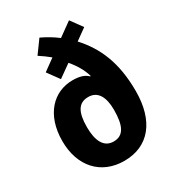

<svg xmlns="http://www.w3.org/2000/svg" viewBox="-185 -877 911 998"><g transform="rotate(-30 270.0 -378.5)"><path d="M205 -766 149 -689C171 -675 193 -659 212 -643L143 -593L194 -523L270 -577C301 -541 324 -502 336 -461L333 -459C314 -479 284 -488 243 -488C129 -488 39 -399 39 -240C39 -88 129 10 268 10C414 10 500 -95 500 -275C500 -447 450 -558 367 -649L434 -697L383 -767L301 -708C270 -732 238 -750 205 -766ZM270 -372C328 -372 353 -322 353 -248C353 -153 330 -105 270 -105C211 -105 186 -158 186 -239C186 -329 211 -372 270 -372Z"/></g></svg>

Font: Noto Sans Bengali Condensed
Style: Bold
Weight: 700
Width: 3
Designer: Joana Ranito - Universal Thirst; Jelle Bosma - Monotype Design Team
Foundry: Universal Thirst ehf.
Version: Version 3.000